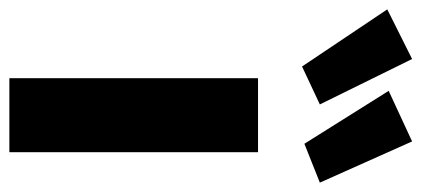

<svg xmlns="http://www.w3.org/2000/svg" viewBox="-351 -635 900 410"><g transform="rotate(90 99.0 -430.0)"><path d="M20 -860 117 -663 36 -625 -86 -807ZM196 -860 284 -663 201 -630 88 -810ZM219 -531V0H61V-531Z"/></g></svg>

Font: Fira Sans
Style: Bold
Weight: 700
Designer: bBox Type GmbH & Carrois Corporate GbR & Edenspiekermann AG
Foundry: bBox Type GmbH & Carrois Corporate GbR & Edenspiekermann AG
Version: Version 4.301;PS 004.301;hotconv 1.0.88;makeotf.lib2.5.64775